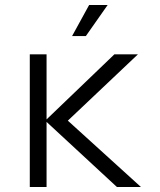

<svg xmlns="http://www.w3.org/2000/svg" viewBox="-20 -747 640 767"><path d="M99 0V-530H166V-270L437 -530H531L251 -265L543 0H447L166 -260V0ZM268 -603 336 -727H410L323 -603Z"/></svg>

Font: Geist Mono Light
Style: Regular
Weight: 300
Monospace: yes
Designer: Basement.studio, Andrés Briganti, Mateo Zaragoza
Foundry: Basement.studio, Vercel, Andrés Briganti, Guido Ferreyra, Mateo Zaragoza
Version: Version 1.500; ttfautohint (v1.8.4.7-5d5b)